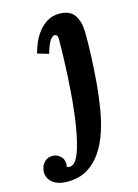

<svg xmlns="http://www.w3.org/2000/svg" viewBox="-227 -577 658 913"><g transform="rotate(-15 102.5 -120.0)"><path d="M157 -511Q209 -511 231 -479.5Q253 -448 254 -395Q255 -344 252 -273.5Q249 -203 243 -134Q238 -81 229 -24.5Q220 32 203 84.5Q186 137 158 179Q130 221 89 246Q48 271 -10 271Q-56 271 -82 250.5Q-108 230 -108 197Q-108 185 -102 170Q-96 155 -82 144Q-68 133 -45 134Q-23 135 -6.5 153.5Q10 172 4 203Q8 205 19 205Q36 205 49.5 184.5Q63 164 73 130.5Q83 97 90.5 57.5Q98 18 103 -21.5Q108 -61 111 -93.5Q114 -126 115 -145Q120 -211 122.5 -278.5Q125 -346 125 -392Q125 -409 120 -413.5Q115 -418 110 -418Q99 -418 87 -401Q75 -384 62 -339L7 -355Q12 -376 23 -403Q34 -430 52.5 -454.5Q71 -479 97 -495Q123 -511 157 -511Z"/></g></svg>

Font: Lora Italic
Style: Italic
Weight: 400
Italic angle: -3°
Designer: Olga Karpushina, Alexei Vanyashin (Cyrillic)
Foundry: Cyreal
Version: Version 2.210; ttfautohint (v1.8.1.43-b0c9)